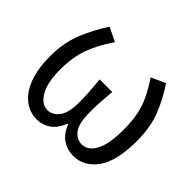

<svg xmlns="http://www.w3.org/2000/svg" viewBox="-131 -734 928 928"><g transform="rotate(45 333.5 -270.0)"><path d="M210 13.2Q162.6 13.2 124 -16.1Q85.4 -45.4 62.7 -104.2Q40 -163.1 40 -252Q40 -339.8 69.8 -414.1Q99.6 -488.3 143.1 -553.2L213.9 -518.1Q167.5 -451.2 143.8 -387.2Q120.1 -323.2 120.1 -236.8Q120.1 -149.4 147.5 -102.3Q174.8 -55.2 215.8 -55.2Q248 -55.2 272.9 -86.2Q297.9 -117.2 297.9 -194.8Q297.9 -227.1 295.4 -261.7Q293 -296.4 289.1 -338.9H375Q371.1 -296.4 369.1 -261.7Q367.2 -227.1 367.2 -194.8Q367.2 -114.7 391.6 -85Q416 -55.2 449.2 -55.2Q491.2 -55.2 517.1 -102.3Q543 -149.4 543 -249Q543 -306.2 534.2 -350.1Q525.4 -394 506.1 -434.3Q486.8 -474.6 456.1 -520L528.8 -553.2Q572.3 -487.8 599.6 -418.9Q627 -350.1 627 -253.9Q627 -119.1 580.1 -53Q533.2 13.2 458 13.2Q418.9 13.2 386 -8.5Q353 -30.3 335 -77.1H330.1Q312 -30.3 280.5 -8.5Q249 13.2 210 13.2Z"/></g></svg>

Font: Shanggu Mono N
Style: Regular
Weight: 350
Designer: GuiWonder
Version: Version 1.021